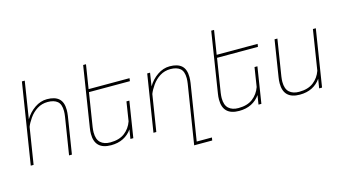

<svg xmlns="http://www.w3.org/2000/svg" viewBox="-98 -1134 3099 1721"><g transform="rotate(-15 1451.0 -273.5)"><path d="M181.2 -413.6Q152.8 -373 139.6 -338.4L85.9 0H59.6L178.2 -750H204.6L150.4 -405.8Q184.6 -463.9 238.8 -501Q293 -538.1 353 -538.1Q426.3 -538.1 463.4 -504.6Q500.5 -471.2 500.5 -398.9Q500.5 -374.5 496.1 -344.2L441.4 0H415L469.7 -344.2Q474.1 -373 474.1 -395.5Q474.1 -459.5 442.6 -485.8Q411.1 -512.2 353 -512.2Q298.8 -512.2 255.4 -485.1Q211.9 -458 181.2 -413.6Z M684.6 -189.5Q680.7 -161.1 680.7 -141.6Q680.7 -76.2 713.4 -46.4Q746.1 -16.6 803.7 -16.6Q886.2 -16.6 936.8 -55.2Q987.3 -93.8 1009.3 -156.7L1037.1 -334.5H1064L1011.2 0H984.4L998 -85.4Q966.8 -40 917.7 -15.1Q868.7 9.8 803.7 9.8Q653.8 9.8 653.8 -134.3Q653.8 -161.1 658.7 -190.4L746.6 -750H772.9L737.8 -528.3H1117.7L1113.8 -501.5H733.9Z M1693.4 176.3 1689 203.1H1521.5L1608.4 -344.2Q1612.8 -373 1612.8 -395.5Q1612.8 -459.5 1581.3 -485.8Q1549.8 -512.2 1491.7 -512.2Q1437.5 -512.2 1394 -485.1Q1350.6 -458 1319.8 -413.6Q1291.5 -373 1278.3 -338.4L1224.6 0H1198.2L1281.7 -528.3H1308.1L1289.1 -405.8Q1323.2 -463.9 1377.4 -501Q1431.6 -538.1 1491.7 -538.1Q1564.9 -538.1 1602.1 -504.6Q1639.2 -471.2 1639.2 -398.9Q1639.2 -374.5 1634.8 -344.2L1552.2 176.3Z M1873 -189.5Q1869.1 -161.1 1869.1 -141.6Q1869.1 -76.2 1901.9 -46.4Q1934.6 -16.6 1992.2 -16.6Q2074.7 -16.6 2125.2 -55.2Q2175.8 -93.8 2197.8 -156.7L2225.6 -334.5H2252.4L2199.7 0H2172.9L2186.5 -85.4Q2155.3 -40 2106.2 -15.1Q2057.1 9.8 1992.2 9.8Q1842.3 9.8 1842.3 -134.3Q1842.3 -161.1 1847.2 -190.4L1935.1 -750H1961.4L1926.3 -528.3H2306.2L2302.2 -501.5H1922.4Z M2735.8 0 2749.5 -85.4Q2718.3 -40 2669.2 -15.1Q2620.1 9.8 2555.2 9.8Q2405.3 9.8 2405.3 -134.3Q2405.3 -161.1 2410.2 -190.4L2463.4 -528.3H2489.7L2436 -189.5Q2432.1 -161.1 2432.1 -141.6Q2432.1 -76.2 2464.8 -46.4Q2497.6 -16.6 2555.2 -16.6Q2637.7 -16.6 2688.2 -55.2Q2738.8 -93.8 2760.7 -156.7L2819.3 -528.3H2846.2L2762.7 0Z"/></g></svg>

Font: Mardoto Thin
Style: Italic
Weight: 250
Italic angle: -12°
Designer: Christian Robertson, Vahan Hovhannisyan
Foundry: Google
Version: Version 1.000